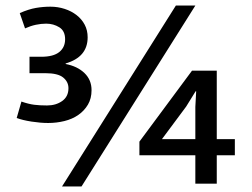

<svg xmlns="http://www.w3.org/2000/svg" viewBox="-20 -660 905 690"><path d="M203 10 612 -640H682L273 10ZM670 -406H759V-160H824V-102H759V0H682V-102H481V-151ZM649 -277 562 -160H682V-276L685 -332H683ZM51 -613Q83 -627 109 -631.5Q135 -636 161 -636Q188 -636 212.5 -628Q237 -620 255.5 -605.5Q274 -591 284.5 -571Q295 -551 295 -526Q295 -455 216 -432V-430Q258 -422 283.5 -397.5Q309 -373 309 -336Q309 -306 296 -284Q283 -262 261.5 -247Q240 -232 211.5 -225Q183 -218 153 -218Q126 -218 93.5 -223Q61 -228 40 -236L57 -295Q83 -286 103 -283.5Q123 -281 149 -281Q181 -281 203.5 -297Q226 -313 226 -343Q226 -366 207 -381.5Q188 -397 143 -397H86V-456H128Q172 -456 193 -473Q214 -490 214 -519Q214 -549 193 -562Q172 -575 146 -575Q128 -575 109 -571Q90 -567 70 -558Z"/></svg>

Font: Mukta Medium
Style: Regular
Weight: 500
Designer: Girish Dalvi and Yashodeep Gholap
Foundry: Ek Type
Version: Version 2.538;PS 1.002;hotconv 16.6.51;makeotf.lib2.5.65220;